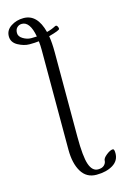

<svg xmlns="http://www.w3.org/2000/svg" viewBox="-146 -769 723 1121"><g transform="rotate(-15 215.5 -209.0)"><path d="M116 -706Q199 -706 228 -592Q257 -599 281 -612Q290 -617 295.5 -609Q301 -601 301 -592Q301 -583 234 -565Q241 -523 241 -465V45Q241 165 257.5 212.5Q274 260 309 260Q334 260 346.5 247.5Q359 235 359 220.5Q359 206 382.5 187.5Q406 169 422 169Q431 169 431 195Q431 240 391.5 264Q352 288 292 288Q232 288 201.5 237.5Q171 187 171 104V-500Q171 -528 168 -552Q144 -549 111 -549Q78 -549 42 -568.5Q6 -588 6 -625Q6 -662 39.5 -684Q73 -706 116 -706ZM164 -582Q147 -676 98 -676Q81 -676 69 -664.5Q57 -653 57 -631.5Q57 -610 81 -595.5Q105 -581 130 -581Q155 -581 164 -582Z"/></g></svg>

Font: EB Garamond
Style: Regular
Weight: 400
Version: Version 0.012